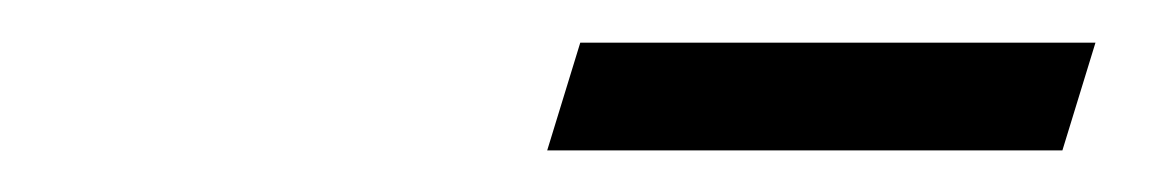

<svg xmlns="http://www.w3.org/2000/svg" viewBox="-20 -638 540 90"><path d="M236.5 -567.5 252 -618H493.5L478 -567.5Z"/></svg>

Font: Newsreader 17pt
Style: Italic
Weight: 400
Italic angle: -17°
Version: Version 1.003